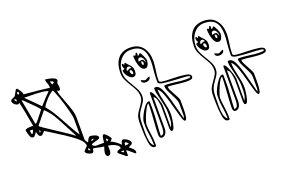

<svg xmlns="http://www.w3.org/2000/svg" viewBox="-134 -1510 3384 2227"><g transform="rotate(-20 1558.5 -396.5)"><path d="M1127 120V184Q1121 184 1118 183L1104 180Q1104 180 1091 167Q1084 161 1065.5 147.5Q1047 134 1035.5 123Q1024 112 1024 107Q1024 94 1038 87Q1052 80 1063 77Q1074 74 1077 73V67Q1077 47 1052.5 30.5Q1028 14 996.5 4.5Q965 -5 948 -5Q948 1 949 12Q950 23 950 41Q950 108 911 108Q899 108 891.5 95.5Q884 83 884 70Q884 50 896 12Q901 -2 904 -13Q885 -13 866.5 -16.5Q848 -20 833 -24Q795 -34 774 -34Q771 -34 769.5 -20Q768 -6 763 4Q758 14 744 14Q724 14 697 -1Q670 -16 670 -34Q670 -39 671 -40L717 -87Q718 -87 718 -90Q718 -143 625.5 -213Q533 -283 387 -372Q335 -404 311 -420L271 -380L259 -379Q242 -379 234.5 -391.5Q227 -404 223 -419Q219 -434 217 -440Q213 -436 201 -420Q192 -407 184.5 -400Q177 -393 165 -393Q143 -393 132 -420Q121 -447 116.5 -470.5Q112 -494 111 -500Q115 -512 142 -516Q169 -520 199 -520H211L177 -707Q169 -745 161.5 -779.5Q154 -814 151 -827Q146 -818 142 -815.5Q138 -813 131 -813Q112 -813 91 -832.5Q70 -852 70 -870V-871Q70 -883 78 -889Q86 -895 102 -901Q111 -905 119.5 -909.5Q128 -914 131 -920L164 -980Q167 -985 169 -986Q171 -987 177 -987H184Q193 -978 212 -949.5Q231 -921 231 -904V-900L263 -897Q451 -881 544 -867L545 -880Q545 -891 541.5 -904Q538 -917 534 -928Q529 -940 525.5 -952.5Q522 -965 522 -976Q539 -976 572 -969.5Q605 -963 631 -950.5Q657 -938 657 -919Q657 -912 644 -890Q644 -879 647 -868Q651 -850 651 -831Q651 -799 635 -799Q626 -799 620 -802Q614 -805 611 -813Q610 -811 610 -807Q613 -781 624 -747.5Q635 -714 655 -664Q685 -586 701 -534Q717 -482 717 -433V-160Q717 -153 744 -120Q747 -125 754 -141Q761 -157 770 -169Q779 -181 789 -181Q817 -181 851 -167.5Q885 -154 885 -133Q885 -122 871 -115.5Q857 -109 828 -102Q803 -96 790 -91Q777 -86 777 -77Q777 -70 793 -61.5Q809 -53 817 -53H917Q918 -58 920 -82.5Q922 -107 928 -127Q934 -147 947 -147Q954 -147 971.5 -131Q989 -115 1003.5 -95.5Q1018 -76 1018 -70Q1018 -67 991 -40Q1053 -14 1104 40Q1105 37 1108 22.5Q1111 8 1117.5 -3Q1124 -14 1133 -14Q1147 -14 1168 -3.5Q1189 7 1204 23Q1219 39 1219 53Q1219 65 1210.5 72Q1202 79 1187 85Q1180 88 1175 91Q1170 94 1170 97Q1172 99 1201.5 123Q1231 147 1231 174Q1231 187 1220 187H1217L1137 120ZM165 -933Q165 -919 177 -919Q182 -919 185 -923Q188 -927 188 -933Q188 -940 185 -944.5Q182 -949 177 -949Q165 -949 165 -933ZM584 -893Q603 -904 611 -913Q605 -923 593 -929Q581 -935 570 -935Q570 -917 584 -893ZM131 -845V-879H103ZM384 -700H391Q396 -704 397 -707L451 -767Q463 -780 486.5 -804Q510 -828 517 -833Q488 -860 261 -860H224ZM244 -533Q244 -532 247 -532Q258 -532 283.5 -565Q309 -598 311 -600Q318 -611 338 -634L364 -667Q360 -671 347 -687Q334 -703 331 -707L301 -737Q205 -833 204 -833L185 -843ZM575 -425Q609 -362 633 -320.5Q657 -279 684 -240V-433Q684 -465 661 -552Q638 -639 608.5 -722.5Q579 -806 564 -827Q523 -803 481 -758.5Q439 -714 417 -673Q460 -623 493 -569Q526 -515 575 -425ZM438 -378Q499 -338 558 -298.5Q617 -259 637 -240Q638 -241 638 -243Q638 -246 635.5 -250Q633 -254 631 -260Q615 -288 571 -374Q523 -471 484 -534Q445 -597 391 -647L317 -556L271 -500Q270 -499 270 -497Q270 -490 311 -462Q352 -434 438 -378ZM164 -433H167Q176 -433 184 -451Q192 -469 192 -480H156Q156 -457 164 -433ZM257 -418Q262 -418 266.5 -422Q271 -426 271 -431V-433L257 -447ZM784 -120H791Q799 -123 817 -133V-142Q802 -142 795.5 -138Q789 -134 784 -120ZM952 -57Q967 -57 976 -71L952 -94ZM739 -25Q739 -41 727 -57Q721 -53 717 -47V-43Q717 -35 724 -30Q731 -25 739 -25ZM1136 62Q1167 62 1184 53Q1173 41 1165 33.5Q1157 26 1147 26Q1141 26 1138.5 38Q1136 50 1136 62ZM1100 129V108H1068Q1079 129 1100 129Z M1383 -112Q1383 -184 1398 -220Q1409 -246 1442 -291Q1471 -331 1485 -357.5Q1499 -384 1499 -413Q1499 -454 1483.5 -489.5Q1468 -525 1436 -575Q1403 -629 1387 -666Q1371 -703 1371 -747Q1371 -856 1422 -921.5Q1473 -987 1575 -987Q1675 -987 1727 -922Q1779 -857 1779 -753Q1779 -715 1769 -643Q1758 -577 1758 -533V-507Q1763 -493 1801.5 -488.5Q1840 -484 1913 -483Q2023 -480 2081 -470Q2139 -460 2139 -427Q2139 -406 2120.5 -399.5Q2102 -393 2073 -393H2061Q2029 -393 1992.5 -397Q1956 -401 1948 -402Q1872 -412 1833 -412Q1833 -392 1844 -368Q1855 -344 1878 -303Q1910 -248 1918 -220L1919 -118Q1919 28 1889 28Q1875 28 1861 -12Q1847 -52 1825 -136Q1794 -254 1769.5 -323Q1745 -392 1712 -420Q1711 -418 1711 -413Q1711 -379 1717 -345Q1723 -311 1735 -260Q1747 -207 1753 -171.5Q1759 -136 1759 -99Q1759 -79 1753 -33Q1747 13 1735.5 50Q1724 87 1708 87Q1695 87 1691.5 79.5Q1688 72 1685 53V-207Q1685 -245 1673.5 -295Q1662 -345 1635 -353V33Q1635 65 1618 93Q1601 121 1571 121Q1553 121 1545.5 107Q1538 93 1538 74Q1538 10 1548 -116Q1549 -132 1553 -192.5Q1557 -253 1557 -305Q1542 -305 1517 -259Q1492 -213 1471.5 -157Q1451 -101 1451 -78Q1451 -35 1462 33Q1472 105 1472 143V185Q1472 194 1458 194H1452Q1409 194 1396.5 111.5Q1384 29 1384 -53V-57ZM1404 2Q1404 62 1414 107.5Q1424 153 1452 173V147Q1452 110 1442 40Q1431 -26 1431 -70L1432 -133Q1437 -159 1460.5 -206.5Q1484 -254 1513 -290.5Q1542 -327 1565 -327Q1577 -327 1578 -320L1579 -203Q1579 -153 1571 -53Q1563 47 1563 97Q1593 97 1602.5 70.5Q1612 44 1612 7V-413Q1612 -414 1618 -420H1622Q1637 -420 1656 -381Q1675 -342 1690 -293.5Q1705 -245 1705 -227V47Q1723 17 1728 -16Q1733 -49 1733 -100V-123Q1733 -165 1725.5 -203.5Q1718 -242 1703 -305Q1690 -353 1684 -384.5Q1678 -416 1678 -444Q1678 -454 1693 -454H1700Q1747 -454 1784 -353.5Q1821 -253 1859 -96Q1879 -14 1885 0L1892 -33V-181Q1892 -204 1880 -233Q1868 -262 1844 -308Q1820 -353 1809 -379.5Q1798 -406 1798 -427Q1798 -440 1818 -440Q1857 -440 1937 -430Q2008 -419 2055 -419H2078Q2119 -419 2119 -430Q2119 -443 2080 -447.5Q2041 -452 1961 -455Q1854 -460 1798 -468.5Q1742 -477 1738 -500V-540Q1738 -570 1741 -604Q1744 -638 1745 -649Q1752 -712 1752 -758Q1752 -858 1709.5 -909.5Q1667 -961 1571 -961Q1517 -961 1476 -930Q1435 -899 1413 -848.5Q1391 -798 1391 -743Q1391 -700 1407 -663.5Q1423 -627 1455 -575Q1487 -524 1503 -488Q1519 -452 1519 -410Q1519 -379 1506 -354Q1493 -329 1467 -294Q1436 -253 1425 -227Q1412 -197 1408.5 -165Q1405 -133 1405 -89V-64ZM1585 -887 1598 -880H1605L1618 -907H1621Q1632 -907 1632 -892Q1632 -886 1630.5 -878.5Q1629 -871 1629 -869L1637 -867Q1639 -867 1648 -875.5Q1657 -884 1658 -887H1662Q1671 -887 1691.5 -842Q1712 -797 1712 -781Q1712 -753 1699 -726Q1686 -699 1660 -699Q1630 -699 1611.5 -731.5Q1593 -764 1585.5 -805.5Q1578 -847 1578 -877V-880Q1579 -883 1581.5 -885Q1584 -887 1585 -887ZM1432 -780Q1424 -793 1421 -802Q1418 -811 1418 -823Q1418 -840 1428 -840Q1434 -840 1437.5 -834.5Q1441 -829 1445 -820Q1449 -830 1452.5 -835.5Q1456 -841 1462 -841Q1465 -841 1465 -840Q1477 -823 1496 -804Q1518 -782 1528.5 -764Q1539 -746 1539 -716Q1539 -653 1498 -653Q1476 -653 1454.5 -671.5Q1433 -690 1419 -716.5Q1405 -743 1405 -764V-767Q1408 -769 1418.5 -771Q1429 -773 1432 -780ZM1692 -760V-773Q1692 -795 1677.5 -818Q1663 -841 1643 -841Q1616 -841 1616 -799Q1623 -799 1634 -803Q1645 -807 1653 -807Q1669 -807 1676.5 -795.5Q1684 -784 1692 -760ZM1641 -775Q1641 -746 1655 -746Q1665 -746 1665 -767Q1665 -791 1642 -791ZM1451 -745Q1460 -745 1466 -748Q1472 -751 1473 -752Q1486 -761 1501 -761L1512 -760Q1511 -762 1506 -770.5Q1501 -779 1495 -783Q1489 -787 1481 -787Q1466 -787 1458.5 -774Q1451 -761 1451 -745ZM1505 -687Q1512 -687 1512 -702Q1512 -740 1488 -740Q1478 -740 1478 -724Q1478 -711 1485.5 -699Q1493 -687 1505 -687ZM1587 -581Q1601 -573 1611 -573Q1620 -573 1628 -576.5Q1636 -580 1643 -585Q1646 -586 1655 -591Q1664 -596 1674 -596Q1674 -572 1656 -559Q1638 -546 1612 -546Q1590 -546 1576.5 -557Q1563 -568 1563 -589Q1573 -589 1587 -581Z M2291 -112Q2291 -184 2306 -220Q2317 -246 2350 -291Q2379 -331 2393 -357.5Q2407 -384 2407 -413Q2407 -454 2391.5 -489.5Q2376 -525 2344 -575Q2311 -629 2295 -666Q2279 -703 2279 -747Q2279 -856 2330 -921.5Q2381 -987 2483 -987Q2583 -987 2635 -922Q2687 -857 2687 -753Q2687 -715 2677 -643Q2666 -577 2666 -533V-507Q2671 -493 2709.5 -488.5Q2748 -484 2821 -483Q2931 -480 2989 -470Q3047 -460 3047 -427Q3047 -406 3028.5 -399.5Q3010 -393 2981 -393H2969Q2937 -393 2900.5 -397Q2864 -401 2856 -402Q2780 -412 2741 -412Q2741 -392 2752 -368Q2763 -344 2786 -303Q2818 -248 2826 -220L2827 -118Q2827 28 2797 28Q2783 28 2769 -12Q2755 -52 2733 -136Q2702 -254 2677.5 -323Q2653 -392 2620 -420Q2619 -418 2619 -413Q2619 -379 2625 -345Q2631 -311 2643 -260Q2655 -207 2661 -171.5Q2667 -136 2667 -99Q2667 -79 2661 -33Q2655 13 2643.5 50Q2632 87 2616 87Q2603 87 2599.5 79.5Q2596 72 2593 53V-207Q2593 -245 2581.5 -295Q2570 -345 2543 -353V33Q2543 65 2526 93Q2509 121 2479 121Q2461 121 2453.5 107Q2446 93 2446 74Q2446 10 2456 -116Q2457 -132 2461 -192.5Q2465 -253 2465 -305Q2450 -305 2425 -259Q2400 -213 2379.5 -157Q2359 -101 2359 -78Q2359 -35 2370 33Q2380 105 2380 143V185Q2380 194 2366 194H2360Q2317 194 2304.5 111.5Q2292 29 2292 -53V-57ZM2312 2Q2312 62 2322 107.5Q2332 153 2360 173V147Q2360 110 2350 40Q2339 -26 2339 -70L2340 -133Q2345 -159 2368.5 -206.5Q2392 -254 2421 -290.5Q2450 -327 2473 -327Q2485 -327 2486 -320L2487 -203Q2487 -153 2479 -53Q2471 47 2471 97Q2501 97 2510.5 70.5Q2520 44 2520 7V-413Q2520 -414 2526 -420H2530Q2545 -420 2564 -381Q2583 -342 2598 -293.5Q2613 -245 2613 -227V47Q2631 17 2636 -16Q2641 -49 2641 -100V-123Q2641 -165 2633.5 -203.5Q2626 -242 2611 -305Q2598 -353 2592 -384.5Q2586 -416 2586 -444Q2586 -454 2601 -454H2608Q2655 -454 2692 -353.5Q2729 -253 2767 -96Q2787 -14 2793 0L2800 -33V-181Q2800 -204 2788 -233Q2776 -262 2752 -308Q2728 -353 2717 -379.5Q2706 -406 2706 -427Q2706 -440 2726 -440Q2765 -440 2845 -430Q2916 -419 2963 -419H2986Q3027 -419 3027 -430Q3027 -443 2988 -447.5Q2949 -452 2869 -455Q2762 -460 2706 -468.5Q2650 -477 2646 -500V-540Q2646 -570 2649 -604Q2652 -638 2653 -649Q2660 -712 2660 -758Q2660 -858 2617.5 -909.5Q2575 -961 2479 -961Q2425 -961 2384 -930Q2343 -899 2321 -848.5Q2299 -798 2299 -743Q2299 -700 2315 -663.5Q2331 -627 2363 -575Q2395 -524 2411 -488Q2427 -452 2427 -410Q2427 -379 2414 -354Q2401 -329 2375 -294Q2344 -253 2333 -227Q2320 -197 2316.5 -165Q2313 -133 2313 -89V-64ZM2493 -887 2506 -880H2513L2526 -907H2529Q2540 -907 2540 -892Q2540 -886 2538.5 -878.5Q2537 -871 2537 -869L2545 -867Q2547 -867 2556 -875.5Q2565 -884 2566 -887H2570Q2579 -887 2599.5 -842Q2620 -797 2620 -781Q2620 -753 2607 -726Q2594 -699 2568 -699Q2538 -699 2519.5 -731.5Q2501 -764 2493.5 -805.5Q2486 -847 2486 -877V-880Q2487 -883 2489.5 -885Q2492 -887 2493 -887ZM2340 -780Q2332 -793 2329 -802Q2326 -811 2326 -823Q2326 -840 2336 -840Q2342 -840 2345.5 -834.5Q2349 -829 2353 -820Q2357 -830 2360.5 -835.5Q2364 -841 2370 -841Q2373 -841 2373 -840Q2385 -823 2404 -804Q2426 -782 2436.5 -764Q2447 -746 2447 -716Q2447 -653 2406 -653Q2384 -653 2362.5 -671.5Q2341 -690 2327 -716.5Q2313 -743 2313 -764V-767Q2316 -769 2326.5 -771Q2337 -773 2340 -780ZM2600 -760V-773Q2600 -795 2585.5 -818Q2571 -841 2551 -841Q2524 -841 2524 -799Q2531 -799 2542 -803Q2553 -807 2561 -807Q2577 -807 2584.5 -795.5Q2592 -784 2600 -760ZM2549 -775Q2549 -746 2563 -746Q2573 -746 2573 -767Q2573 -791 2550 -791ZM2359 -745Q2368 -745 2374 -748Q2380 -751 2381 -752Q2394 -761 2409 -761L2420 -760Q2419 -762 2414 -770.5Q2409 -779 2403 -783Q2397 -787 2389 -787Q2374 -787 2366.5 -774Q2359 -761 2359 -745ZM2413 -687Q2420 -687 2420 -702Q2420 -740 2396 -740Q2386 -740 2386 -724Q2386 -711 2393.5 -699Q2401 -687 2413 -687ZM2495 -581Q2509 -573 2519 -573Q2528 -573 2536 -576.5Q2544 -580 2551 -585Q2554 -586 2563 -591Q2572 -596 2582 -596Q2582 -572 2564 -559Q2546 -546 2520 -546Q2498 -546 2484.5 -557Q2471 -568 2471 -589Q2481 -589 2495 -581Z"/></g></svg>

Font: Krikikrak Dingbats
Style: Regular
Weight: 400
Designer: Jenny du Carrois
Foundry: bBox Type GmbH
Version: Version 1.001